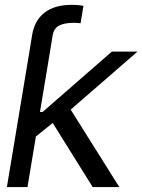

<svg xmlns="http://www.w3.org/2000/svg" viewBox="-20 -754 574 774"><path d="M119.1 -199.2 134.3 -302.7H151.9L430.7 -545.9H534.2L237.3 -288.1H229.5ZM7.8 0 98.6 -545.9H181.6L90.8 0ZM353.5 0 185.5 -269.5 254.9 -328.1 460.9 0ZM98.6 -545.9 109.4 -612.3Q119.1 -671.9 159.7 -703.1Q200.2 -734.4 268.1 -734.4Q284.7 -734.4 297.6 -733.2Q310.5 -731.9 316.4 -730.5L304.7 -660.2Q298.3 -661.1 291 -661.6Q283.7 -662.1 277.8 -662.1Q236.3 -661.6 216.6 -649.9Q196.8 -638.2 192.4 -612.3L181.6 -545.9Z"/></svg>

Font: Inter Tight
Style: Italic
Weight: 400
Italic angle: -9.39999°
Designer: Rasmus Andersson
Foundry: rsms
Version: Version 3.002